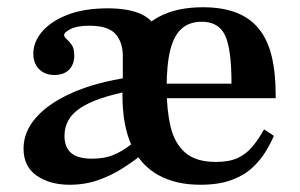

<svg xmlns="http://www.w3.org/2000/svg" viewBox="-20 -500 827 530"><path d="M533 10Q465 10 416.5 -17Q368 -44 343 -99Q318 -154 318 -237Q318 -319 343 -372.5Q368 -426 417.5 -453Q467 -480 540 -480Q594 -480 632.5 -465Q671 -450 695 -420Q719 -390 730 -344.5Q741 -299 741 -237V-229H435V-269H619Q619 -366 601 -403Q583 -440 537 -440Q503 -440 481.5 -421Q460 -402 450 -362Q440 -322 440 -257Q440 -196 451 -150Q462 -104 491.5 -78.5Q521 -53 576 -53Q613 -53 636.5 -64Q660 -75 677 -95.5Q694 -116 709 -143L736 -125Q727 -104 713 -81Q699 -58 676.5 -37Q654 -16 619 -3Q584 10 533 10ZM172 10Q118 10 81.5 -15Q45 -40 45 -90Q45 -136 79.5 -175.5Q114 -215 179.5 -244Q245 -273 339 -287V-249Q246 -231 202 -202Q158 -173 158 -125Q158 -94 176 -78Q194 -62 234 -62Q269 -62 293.5 -72.5Q318 -83 336 -97Q354 -111 368 -121V-70Q346 -53 317 -34.5Q288 -16 251.5 -3Q215 10 172 10ZM319 -258V-345Q319 -384 298.5 -406.5Q278 -429 227 -429Q193 -429 175 -420Q157 -411 157 -403Q157 -398 164 -392Q171 -386 178 -376Q185 -366 185 -347Q185 -322 170.5 -307.5Q156 -293 130 -293Q104 -293 88 -309Q72 -325 72 -352Q72 -384 96 -412.5Q120 -441 166 -459Q212 -477 278 -477Q330 -477 364 -463.5Q398 -450 415 -418Q432 -386 432 -330V-258Z"/></svg>

Font: Frank Ruhl Libre Medium
Style: Regular
Weight: 500
Designer: Yanek Iontef
Foundry: Fontef
Version: Version 6.004